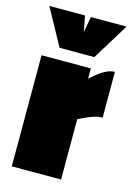

<svg xmlns="http://www.w3.org/2000/svg" viewBox="-112 -783 592 843"><g transform="rotate(15 184.0 -361.5)"><path d="M252 0H28V-505H252V-458Q315 -518 358 -518V-310Q324 -310 270 -283L252 -274ZM96 -557 5 -723H167L181 -651L194 -723H356L254 -557Z"/></g></svg>

Font: Titillium Web Black
Style: Regular
Weight: 900
Version: Version 1.002;PS 35.000;hotconv 1.0.70;makeotf.lib2.5.55311